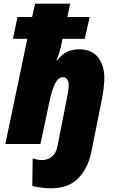

<svg xmlns="http://www.w3.org/2000/svg" viewBox="-20 -780 635 1040"><path d="M155 227 157 78Q183 87 208 87Q238 87 260.5 69Q283 51 291 14L343 -251Q352 -289 352 -321Q352 -340 343 -351Q334 -362 322 -362Q296 -362 278.5 -328Q261 -294 246 -221L199 0H9L128 -570H50L75 -688H154L170 -760H360L345 -688H466L439 -570H319L315 -551Q304 -495 286 -453H290Q334 -513 407 -513Q477 -513 511 -469.5Q545 -426 545 -358Q545 -310 532 -243L475 42Q457 131 404 185.5Q351 240 255 240Q230 240 201.5 236Q173 232 155 227Z"/></svg>

Font: Noto Sans Display Black
Style: Italic
Weight: 900
Italic angle: -12°
Designer: Monotype Design team
Foundry: Monotype Imaging Inc.
Version: Version 1.000